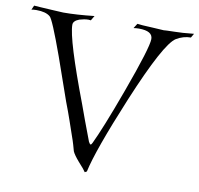

<svg xmlns="http://www.w3.org/2000/svg" viewBox="-107 -752 900 868"><g transform="rotate(10 343.5 -318.5)"><path d="M337 33Q334 28 325.5 17.5Q317 7 303 -8Q278 -37 272 -52Q269 -63 264 -80.5Q259 -98 251 -120Q241 -149 228.5 -185.5Q216 -222 199 -266L130 -463Q72 -624 58 -634Q38 -651 -5 -651Q-12 -651 -17.5 -650.5Q-23 -650 -28 -649L-19 -669Q-10 -668 9.5 -667Q29 -666 60 -664L116 -661Q177 -661 258 -670L245 -648Q243 -648 240 -648.5Q237 -649 234 -649Q224 -649 213.5 -647Q203 -645 193 -642Q166 -632 166 -614Q166 -547 273 -265Q282 -239 297 -199Q312 -159 332 -106Q338 -95 341 -95Q345 -95 349 -104Q365 -137 391 -201.5Q417 -266 452 -362Q529 -573 529 -612Q529 -649 466 -649Q459 -649 453 -648.5Q447 -648 441 -647L455 -669Q462 -668 480 -666.5Q498 -665 527 -664L577 -661Q581 -662 628 -663Q658 -663 715 -669L704 -650Q670 -650 638 -631Q587 -600 472 -324Q367 -71 346 28Z"/></g></svg>

Font: Gideon Roman
Style: Regular
Weight: 400
Designer: Robert E. Leuschke
Foundry: Robert E. Leuschke
Version: Version 2.010